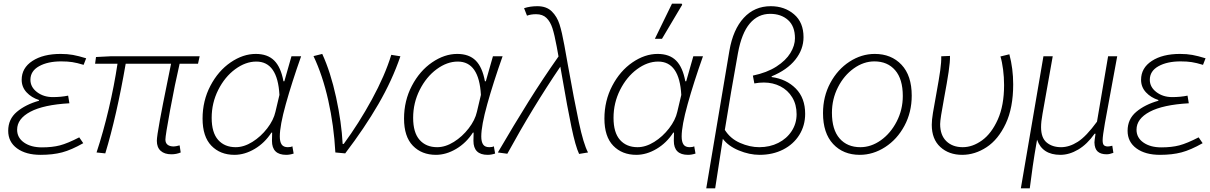

<svg xmlns="http://www.w3.org/2000/svg" viewBox="-20 -837 6640 1054"><path d="M25 -119Q25 -183 72.5 -223Q120 -263 194 -284V-288Q153 -301 126 -330Q99 -359 99 -399Q99 -464 158 -502.5Q217 -541 313 -541Q350 -541 380.5 -535.5Q411 -530 453 -517L439 -481Q403 -492 377 -496Q351 -500 316 -500Q242 -500 194.5 -473.5Q147 -447 147 -399Q147 -359 183 -331.5Q219 -304 270 -304Q315 -304 354 -312L361 -270Q219 -262 146.5 -223.5Q74 -185 74 -125Q74 -81 112 -54.5Q150 -28 210 -28Q267 -28 309 -39Q351 -50 415 -83L437 -51Q372 -14 321 -0.5Q270 13 203 13Q122 13 73.5 -22.5Q25 -58 25 -119Z M841 -64Q841 -87 857.5 -176.5Q874 -266 894 -363Q912 -449 919 -487H670Q620 -199 558 5L510 0Q547 -112 577 -239.5Q607 -367 625 -487H502L507 -524L586 -528H1076L1067 -487H966Q940 -375 914 -233.5Q888 -92 888 -71Q888 -52 900 -42.5Q912 -33 934 -33Q944 -33 966 -39L972 0Q948 10 921 10Q883 10 862 -9Q841 -28 841 -64Z M1092 -186Q1092 -284 1135 -366Q1178 -448 1246 -494.5Q1314 -541 1384 -541Q1449 -541 1485.5 -504.5Q1522 -468 1536 -391H1541L1580 -528H1633Q1582 -384 1549 -265.5Q1516 -147 1516 -88Q1516 -59 1526 -44Q1536 -29 1560 -29Q1577 -29 1585 -34L1592 6Q1571 13 1551 13Q1473 13 1473 -64L1474 -109H1470Q1433 -52 1378 -19.5Q1323 13 1267 13Q1189 13 1140.5 -37Q1092 -87 1092 -186ZM1492 -223 1514 -316Q1504 -499 1387 -499Q1328 -499 1271 -457Q1214 -415 1178 -343.5Q1142 -272 1142 -190Q1142 -109 1177.5 -69Q1213 -29 1274 -29Q1319 -29 1365.5 -58Q1412 -87 1447 -132.5Q1482 -178 1492 -223Z M1701 -529 1749 -541Q1795 -441 1825 -303Q1855 -165 1861 -47H1867Q1950 -160 2021.5 -291Q2093 -422 2128 -536L2178 -528Q2133 -396 2057 -265Q1981 -134 1875 5L1821 0Q1813 -148 1782 -286Q1751 -424 1701 -529Z M2198 -186Q2198 -284 2241 -366Q2284 -448 2352 -494.5Q2420 -541 2490 -541Q2555 -541 2591.5 -504.5Q2628 -468 2642 -391H2647L2686 -528H2739Q2688 -384 2655 -265.5Q2622 -147 2622 -88Q2622 -59 2632 -44Q2642 -29 2666 -29Q2683 -29 2691 -34L2698 6Q2677 13 2657 13Q2579 13 2579 -64L2580 -109H2576Q2539 -52 2484 -19.5Q2429 13 2373 13Q2295 13 2246.5 -37Q2198 -87 2198 -186ZM2598 -223 2620 -316Q2610 -499 2493 -499Q2434 -499 2377 -457Q2320 -415 2284 -343.5Q2248 -272 2248 -190Q2248 -109 2283.5 -69Q2319 -29 2380 -29Q2425 -29 2471.5 -58Q2518 -87 2553 -132.5Q2588 -178 2598 -223Z M3065 -420 3056 -471Q2904 -247 2765 7L2713 0Q2803 -154 2881.5 -279.5Q2960 -405 3046 -527L3036 -582Q3024 -647 3012.5 -682.5Q3001 -718 2980 -738.5Q2959 -759 2923 -759Q2894 -759 2873 -751L2857 -792Q2890 -803 2930 -803Q2980 -803 3009 -774.5Q3038 -746 3051.5 -703.5Q3065 -661 3078 -589L3097 -483Q3132 -287 3157.5 -167Q3183 -47 3208 0L3159 8Q3139 -34 3117 -139.5Q3095 -245 3065 -420Z M3298 -186Q3298 -284 3341 -366Q3384 -448 3452 -494.5Q3520 -541 3590 -541Q3655 -541 3691.5 -504.5Q3728 -468 3742 -391H3747L3786 -528H3839Q3788 -384 3755 -265.5Q3722 -147 3722 -88Q3722 -59 3732 -44Q3742 -29 3766 -29Q3783 -29 3791 -34L3798 6Q3777 13 3757 13Q3679 13 3679 -64L3680 -109H3676Q3639 -52 3584 -19.5Q3529 13 3473 13Q3395 13 3346.5 -37Q3298 -87 3298 -186ZM3698 -223 3720 -316Q3710 -499 3593 -499Q3534 -499 3477 -457Q3420 -415 3384 -343.5Q3348 -272 3348 -190Q3348 -109 3383.5 -69Q3419 -29 3480 -29Q3525 -29 3571.5 -58Q3618 -87 3653 -132.5Q3688 -178 3698 -223ZM3669 -817H3722L3725 -811L3614 -624H3575Z M4211 -803Q4287 -803 4339 -758.5Q4391 -714 4391 -633Q4391 -566 4346 -509.5Q4301 -453 4216 -418V-414Q4297 -403 4348.5 -351Q4400 -299 4400 -212Q4400 -148 4368 -96.5Q4336 -45 4279 -16Q4222 13 4150 13Q4094 13 4036 -11Q3978 -35 3948 -75L3906 197H3857L3984 -558Q4004 -675 4063 -739Q4122 -803 4211 -803ZM4353 -210Q4353 -263 4329 -302.5Q4305 -342 4264 -363Q4223 -384 4173 -384Q4147 -384 4121 -379L4113 -422Q4190 -438 4242 -471.5Q4294 -505 4319 -546Q4344 -587 4344 -627Q4344 -693 4306 -727Q4268 -761 4208 -761Q4141 -761 4096 -708Q4051 -655 4031 -545Q3992 -330 3959 -124Q3989 -76 4042.5 -52.5Q4096 -29 4148 -29Q4206 -29 4252.5 -52.5Q4299 -76 4326 -117.5Q4353 -159 4353 -210Z M4498 -216Q4498 -307 4538 -381.5Q4578 -456 4643.5 -498.5Q4709 -541 4782 -541Q4873 -541 4929 -481.5Q4985 -422 4985 -312Q4985 -221 4945 -146.5Q4905 -72 4839 -29.5Q4773 13 4700 13Q4609 13 4553.5 -46.5Q4498 -106 4498 -216ZM4936 -310Q4936 -403 4894 -451.5Q4852 -500 4780 -500Q4721 -500 4667 -461.5Q4613 -423 4580 -358Q4547 -293 4547 -218Q4547 -125 4589 -77Q4631 -29 4703 -29Q4762 -29 4815.5 -67Q4869 -105 4902.5 -170Q4936 -235 4936 -310Z M5095 -152Q5095 -178 5101.5 -217.5Q5108 -257 5120 -322Q5135 -404 5141.5 -450.5Q5148 -497 5147 -528L5195 -530Q5196 -499 5187.5 -442Q5179 -385 5163 -300Q5141 -183 5141 -156Q5141 -95 5175 -62Q5209 -29 5265 -29Q5319 -29 5371 -66.5Q5423 -104 5457.5 -181Q5492 -258 5492 -370Q5492 -413 5486.5 -455.5Q5481 -498 5472 -527L5521 -539Q5542 -460 5542 -374Q5542 -245 5501 -158Q5460 -71 5396 -29Q5332 13 5262 13Q5189 13 5142 -30Q5095 -73 5095 -152Z M5708 -528H5759L5703 -212Q5695 -169 5695 -139Q5695 -80 5726 -54.5Q5757 -29 5805 -29Q5850 -29 5896.5 -58.5Q5943 -88 6002 -169L6063 -528H6113L6085 -376Q6058 -232 6045.5 -161Q6033 -90 6033 -67Q6033 -46 6040.5 -39.5Q6048 -33 6062 -33Q6070 -33 6086 -37L6092 2Q6071 10 6055 10Q6023 10 6006 -5Q5989 -20 5988 -55Q5988 -64 5994 -103H5989Q5948 -45 5899 -16Q5850 13 5801 13Q5702 13 5673 -70Q5658 15 5649.5 74.5Q5641 134 5633 197H5584Z M6170 -119Q6170 -183 6217.5 -223Q6265 -263 6339 -284V-288Q6298 -301 6271 -330Q6244 -359 6244 -399Q6244 -464 6303 -502.5Q6362 -541 6458 -541Q6495 -541 6525.5 -535.5Q6556 -530 6598 -517L6584 -481Q6548 -492 6522 -496Q6496 -500 6461 -500Q6387 -500 6339.5 -473.5Q6292 -447 6292 -399Q6292 -359 6328 -331.5Q6364 -304 6415 -304Q6460 -304 6499 -312L6506 -270Q6364 -262 6291.5 -223.5Q6219 -185 6219 -125Q6219 -81 6257 -54.5Q6295 -28 6355 -28Q6412 -28 6454 -39Q6496 -50 6560 -83L6582 -51Q6517 -14 6466 -0.5Q6415 13 6348 13Q6267 13 6218.5 -22.5Q6170 -58 6170 -119Z"/></svg>

Font: Nebula Sans Light
Style: Regular
Weight: 300
Italic angle: -9°
Designer: Paul D. Hunt for Adobe (as Source Sans)
Foundry: Nebula Entertainment & Broadcasting LLC
Version: Version 1.010